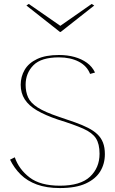

<svg xmlns="http://www.w3.org/2000/svg" viewBox="-20 -947 581 974"><path d="M284 7Q216 7 167 -11Q118 -29 85 -61.5Q52 -94 31 -137L55 -149Q76 -88 130.5 -46.5Q185 -5 284 -5Q388 -5 436.5 -50.5Q485 -96 485 -167Q485 -217 466.5 -245.5Q448 -274 402 -294.5Q356 -315 275 -340Q210 -362 168 -386.5Q126 -411 105.5 -443Q85 -475 85 -517Q85 -558 105 -592.5Q125 -627 168 -647.5Q211 -668 279 -668Q322 -668 358 -658Q394 -648 421 -628.5Q448 -609 462 -579L437 -572Q421 -613 379 -634.5Q337 -656 279 -656Q189 -656 149.5 -616Q110 -576 110 -517Q110 -481 122.5 -453Q135 -425 171.5 -401.5Q208 -378 280 -354Q325 -339 361.5 -326Q398 -313 426.5 -298.5Q455 -284 474 -266Q493 -248 502.5 -223.5Q512 -199 512 -165Q512 -116 488.5 -77.5Q465 -39 415 -16Q365 7 284 7ZM126 -927 286 -816 445 -927 458 -919 288 -785H284L114 -919Z"/></svg>

Font: Panamera Thin
Style: Regular
Weight: 100
Designer: Bastien Sozeau
Foundry: NBR — Bastien Sozeau
Version: Version 3.003;gftools[0.9.33]